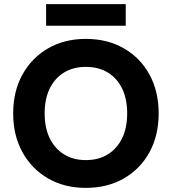

<svg xmlns="http://www.w3.org/2000/svg" viewBox="-20 -901 835 933"><path d="M397 12Q293 12 213.5 -34Q134 -80 89 -161.5Q44 -243 44 -350Q44 -457 89 -538.5Q134 -620 213.5 -666Q293 -712 397 -712Q502 -712 582 -666Q662 -620 706.5 -538.5Q751 -457 751 -350Q751 -243 706.5 -161.5Q662 -80 582 -34Q502 12 397 12ZM397 -123Q459 -123 504 -151Q549 -179 573.5 -229.5Q598 -280 598 -350Q598 -420 573.5 -470.5Q549 -521 504 -548.5Q459 -576 397 -576Q336 -576 291 -548.5Q246 -521 221.5 -470.5Q197 -420 197 -350Q197 -280 221.5 -229.5Q246 -179 291 -151Q336 -123 397 -123ZM204 -776V-881H591V-776Z"/></svg>

Font: DM Sans 24pt Black
Style: Regular
Weight: 900
Designer: Colophon Foundry, Jonny Pinhorn
Foundry: Colophon Foundry
Version: Version 4.004;gftools[0.9.30]